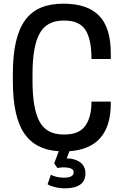

<svg xmlns="http://www.w3.org/2000/svg" viewBox="-20 -812 670 1045"><path d="M257 139Q269 146 288 150.5Q307 155 327 155Q381 155 381 126Q381 111 366 105Q351 99 324 99Q318 99 312.5 99.5Q307 100 302 101Q297 101 292 102L275 77L300 11Q173 4 111.5 -86.5Q50 -177 50 -370V-410Q50 -511 66.5 -583.5Q83 -656 117 -702.5Q151 -749 203 -770.5Q255 -792 325 -792Q456 -792 519.5 -726.5Q583 -661 583 -522V-491H478Q478 -598 445 -649Q412 -700 332 -700H325Q234 -700 195.5 -629.5Q157 -559 157 -410V-370Q157 -221 195 -150.5Q233 -80 325 -80H332Q410 -80 444 -127Q478 -174 478 -259H583V-249Q583 -5 358 11L343 50Q363 50 381.5 55Q400 60 414 69.5Q428 79 436.5 94.5Q445 110 445 131Q445 173 416 193Q387 213 336 213Q305 213 279 206.5Q253 200 239 191Z"/></svg>

Font: Cooper Hewitt
Style: Regular
Weight: 707
Designer: Village Type and Design LLC
Foundry: Cooper Hewitt Smithsonian Design Museum
Version: 1.000